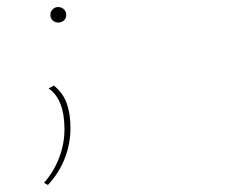

<svg xmlns="http://www.w3.org/2000/svg" viewBox="-20 -357 640 545"><path d="M105 162Q133 130 148 90.5Q163 51 163 10Q163 -75 118 -106L133 -114Q159 -93 169.5 -63.5Q180 -34 180 6Q180 52 163.5 93.5Q147 135 116 168ZM123 -315Q123 -324 129.5 -330.5Q136 -337 145 -337Q155 -337 161.5 -330.5Q168 -324 168 -315Q168 -305 161.5 -299Q155 -293 145 -293Q136 -293 129.5 -299Q123 -305 123 -315Z"/></svg>

Font: Ysabeau Thin
Style: Regular
Weight: 200
Designer: Christian Thalmann (Catharsis Fonts)
Version: Version 0.003